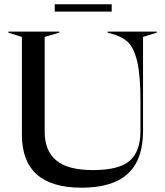

<svg xmlns="http://www.w3.org/2000/svg" viewBox="-20 -859 768 894"><path d="M82 -232V-687L19 -707V-712H256V-707L188 -687V-246Q188 -157 242 -112Q296 -67 413 -67Q534 -67 584 -110.5Q634 -154 634 -249V-389Q634 -508 619 -572Q604 -636 575.5 -663Q547 -690 496 -703L481 -707V-712H710V-707L646 -687V-248Q646 -116 575.5 -50.5Q505 15 360 15Q82 15 82 -232ZM235 -839H500V-805H235Z"/></svg>

Font: Nyght Serif
Style: Regular
Weight: 400
Designer: Maksym Kobuzan
Version: Version 0.410